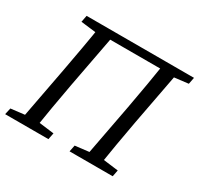

<svg xmlns="http://www.w3.org/2000/svg" viewBox="-145 -846 1060 1022"><g transform="rotate(30 385.0 -335.0)"><path d="M-2 0H264L272 -40L152 -55H134L7 -40L-2 0ZM82 0H172C188 -103 206 -207 225 -310L293 -670H204C188 -567 169 -463 150 -360L82 0ZM394 0H659L667 -40L548 -55H529L402 -40L394 0ZM478 0H567C583 -103 601 -207 620 -310L688 -670H599C583 -567 565 -463 546 -360L478 0ZM104 -629 230 -614 241 -670H112L104 -629ZM234 -623H639L647 -670H243L234 -623ZM639 -614 764 -629 772 -670H649L639 -614Z"/></g></svg>

Font: Source Serif 4 Variable
Style: Italic
Weight: 400
Italic angle: -12°
Designer: Frank Grießhammer
Foundry: Adobe Systems Incorporated
Version: Version 4.004;hotconv 1.0.116;makeotfexe 2.5.65601